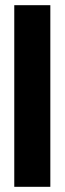

<svg xmlns="http://www.w3.org/2000/svg" viewBox="-20 -720 249 740"><path d="M35 0V-700H174V0Z"/></svg>

Font: Georama Condensed
Style: Bold
Weight: 700
Width: 3
Designer: Jean-Baptiste Levee
Foundry: Production Type
Version: Version 1.000